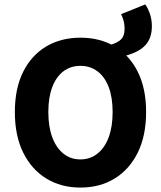

<svg xmlns="http://www.w3.org/2000/svg" viewBox="-20 -834 724 866"><path d="M547 -583 479 -632Q510 -641 526 -656.5Q542 -672 542 -705Q542 -725 537 -742Q532 -759 526 -770L635 -814Q647 -798 656 -772Q665 -746 665 -716Q665 -662 636 -630.5Q607 -599 547 -583ZM343 12Q255 12 188.5 -29Q122 -70 84.5 -146Q47 -222 47 -329Q47 -435 84.5 -510Q122 -585 188.5 -624.5Q255 -664 343 -664Q431 -664 497.5 -624.5Q564 -585 601.5 -510Q639 -435 639 -329Q639 -222 601.5 -146Q564 -70 497.5 -29Q431 12 343 12ZM343 -115Q387 -115 420 -141.5Q453 -168 470.5 -215.5Q488 -263 488 -329Q488 -394 470.5 -440.5Q453 -487 420 -512Q387 -537 343 -537Q298 -537 265.5 -512Q233 -487 215.5 -440.5Q198 -394 198 -329Q198 -263 215.5 -215.5Q233 -168 265.5 -141.5Q298 -115 343 -115Z"/></svg>

Font: Source Sans 3
Style: Bold
Weight: 700
Designer: Paul D. Hunt
Foundry: Adobe
Version: Version 3.052;hotconv 1.1.0;makeotfexe 2.6.0